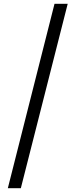

<svg xmlns="http://www.w3.org/2000/svg" viewBox="-20 -853 394 1004"><path d="M265 -833H334L89 131H21Z"/></svg>

Font: Enriqueta Medium
Style: Regular
Weight: 500
Designer: Viviana Monsalve, Gustavo Ibarra
Foundry: 72Puntos
Version: Version 2.000